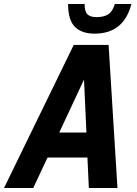

<svg xmlns="http://www.w3.org/2000/svg" viewBox="-58 -933 678 953"><path d="M-38 0 308 -710H481L525 0H383L376 -151H178L107 0ZM359 -538 236 -275H371ZM411 -766Q348 -766 314 -799.5Q280 -833 280 -913H362Q362 -875 376.5 -861.5Q391 -848 421 -848Q458 -848 479.5 -862Q501 -876 512 -913H594Q576 -841 530.5 -803.5Q485 -766 411 -766Z"/></svg>

Font: Geist Mono
Style: Bold Italic
Weight: 700
Italic angle: -12°
Monospace: yes
Designer: Basement.studio, Andrés Briganti, Mateo Zaragoza
Foundry: Basement.studio, Vercel, Andrés Briganti, Guido Ferreyra, Mateo Zaragoza
Version: Version 1.500; ttfautohint (v1.8.4.7-5d5b)